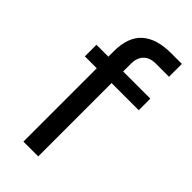

<svg xmlns="http://www.w3.org/2000/svg" viewBox="-232 -789 844 844"><g transform="rotate(45 189.5 -367.0)"><path d="M106 0V-561Q106 -650 153 -692Q200 -734 291 -734H357V-654H275Q238 -654 218 -633.5Q198 -613 198 -577V0ZM32 -456V-528H367V-456Z"/></g></svg>

Font: SVN-Sora Variable
Style: Regular
Weight: 400
Designer: Jonathan Barnbrook, Julián Moncada
Foundry: Barnbrook Fonts
Version: Version 2.000 - Viet hoa boi STYLEno.1 Fonts